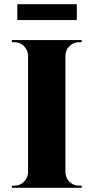

<svg xmlns="http://www.w3.org/2000/svg" viewBox="-20 -890 442 910"><path d="M290 -700V0H113V-700ZM116 -73V0H36V-10Q36 -10 42.5 -10Q49 -10 49 -10Q75 -10 93.5 -28.5Q112 -47 113 -73ZM116 -627H113Q112 -653 93.5 -671.5Q75 -690 49 -690Q49 -690 42.5 -690Q36 -690 36 -690V-700H116ZM287 -73H290Q291 -47 309.5 -28.5Q328 -10 354 -10Q354 -10 360 -10Q366 -10 367 -10V0H287ZM287 -627V-700H367V-690Q366 -690 360 -690Q354 -690 354 -690Q328 -690 309.5 -671.5Q291 -653 290 -627ZM62 -870H344V-795H62Z"/></svg>

Font: Cinzel ExtraBold
Style: Regular
Weight: 800
Designer: Natanael Gama
Version: Version 2.000